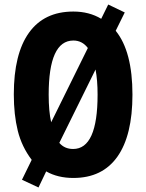

<svg xmlns="http://www.w3.org/2000/svg" viewBox="-20 -776 646 848"><path d="M565 -358Q565 -178 498.5 -84Q432 10 304 10Q235 10 184 -19L150 52L77 18L120 -70Q76 -128 58.5 -198.5Q41 -269 41 -359Q41 -538 108 -631.5Q175 -725 304 -725Q374 -725 427 -693L458 -756L531 -721L491 -640Q565 -549 565 -358ZM195 -358Q195 -284 206 -236L368 -564Q343 -597 304 -597Q195 -597 195 -358ZM411 -358Q411 -422 402 -469L242 -145Q265 -118 303 -118Q411 -118 411 -358Z"/></svg>

Font: Noto Sans Lao Looped ExtraCondensed ExtraBold
Style: Regular
Weight: 800
Width: 2
Designer: Mark Frömberg, Ben Mitchell
Foundry: The Fontpad Ltd
Version: Version 1.002; ttfautohint (v1.8.4.7-5d5b)